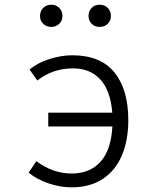

<svg xmlns="http://www.w3.org/2000/svg" viewBox="-20 -782 655 812"><path d="M522.6 -273.8Q522.6 -188.7 495.4 -124.6Q468.2 -60.5 414.4 -25.1Q360.5 10.3 283.1 10.3Q235.4 10.3 186.2 -6.2Q136.9 -22.6 101 -51.8L133.8 -100.5Q203.1 -48.2 283.6 -48.2Q359.5 -48.2 404.6 -97.4Q449.7 -146.7 455.4 -247.2H184.1V-305.6H454.9Q447.2 -399.5 404.1 -446.2Q361 -492.8 288.7 -492.8Q203.1 -492.8 137.9 -441.5L105.1 -487.7Q137.9 -515.9 188.5 -532.1Q239 -548.2 285.6 -548.2Q405.1 -548.2 463.8 -475.9Q522.6 -403.6 522.6 -273.8ZM149.2 -714.4Q149.2 -735.4 162.8 -748.7Q176.4 -762.1 197.4 -762.1Q216.9 -762.1 230.5 -748.7Q244.1 -735.4 244.1 -714.4Q244.1 -694.4 230.5 -681.3Q216.9 -668.2 197.4 -668.2Q176.4 -668.2 162.8 -681.3Q149.2 -694.4 149.2 -714.4ZM354.4 -714.4Q354.4 -735.4 367.7 -748.7Q381 -762.1 401 -762.1Q422.1 -762.1 435.6 -748.7Q449.2 -735.4 449.2 -714.4Q449.2 -694.4 435.6 -681.3Q422.1 -668.2 401 -668.2Q381 -668.2 367.7 -681.3Q354.4 -694.4 354.4 -714.4Z"/></svg>

Font: Fira Code Fixed Light
Style: Regular
Weight: 300
Monospace: yes
Designer: Carrois Corporate, Edenspiekermann AG, Nikita Prokopov
Foundry: Carrois Corporate, Edenspiekermann AG, Nikita Prokopov
Version: Version 5.002